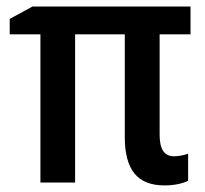

<svg xmlns="http://www.w3.org/2000/svg" viewBox="-20 -560 628 589"><path d="M484.4 8.8Q422.4 8.8 392.6 -27.6Q362.8 -64 362.8 -139.6V-454.6H210.4V0H104V-454.6H9.8V-502L79.6 -540H564.5V-454.6H469.7V-146.5Q469.7 -112.8 480.7 -96.7Q491.7 -80.6 514.2 -80.6Q523.4 -80.6 534.4 -82.5Q545.4 -84.5 557.1 -88.4V-5.4Q543 1.5 524.4 5.1Q505.9 8.8 484.4 8.8Z"/></svg>

Font: Open Sans
Style: Regular
Weight: 600
Width: 3
Foundry: Ascender Corporation
Version: Version 1.000